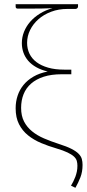

<svg xmlns="http://www.w3.org/2000/svg" viewBox="-20 -723 416 914"><path d="M351.5 -692.5Q351.5 -687 347.8 -683.8Q344 -680.5 339.5 -680.5H301Q259 -680.5 223.8 -667.2Q188.5 -654 163 -631.5Q137.5 -609 123.2 -579.8Q109 -550.5 109 -519Q109 -491 120.2 -467.5Q131.5 -444 153.8 -427.2Q176 -410.5 209 -401Q242 -391.5 285.5 -391.5H319.5V-369.5H273.5Q224.5 -369.5 188.2 -357.8Q152 -346 128 -325Q104 -304 92.2 -274.5Q80.5 -245 80.5 -209.5Q80.5 -171.5 94.5 -144.5Q108.5 -117.5 132.8 -97.8Q157 -78 189.8 -64Q222.5 -50 259.5 -38Q297.5 -26 320 -14.5Q342.5 -3 354.2 9Q366 21 369.5 34Q373 47 373 62Q373 95 362.8 121.2Q352.5 147.5 339 171L318 161Q323.5 151.5 329 140.8Q334.5 130 338.8 118.5Q343 107 345.8 94Q348.5 81 348.5 66Q348.5 53.5 345.5 42.8Q342.5 32 332 22.2Q321.5 12.5 301.8 3Q282 -6.5 248.5 -16.5Q210.5 -27.5 175.5 -42.2Q140.5 -57 113.5 -78.8Q86.5 -100.5 70.5 -131.8Q54.5 -163 54.5 -208Q54.5 -239 63.8 -267.2Q73 -295.5 91.8 -318.5Q110.5 -341.5 139.2 -358.2Q168 -375 207 -382.5Q176 -390 152.8 -403Q129.5 -416 114.2 -433.8Q99 -451.5 91.5 -472.8Q84 -494 84 -518Q84 -546 94.5 -572Q105 -598 124 -619.8Q143 -641.5 170 -658.2Q197 -675 230 -684Q206 -683 180 -682.5Q154 -682 119 -682H64.5Q54.5 -682 54.5 -691.5V-703H351.5Z"/></svg>

Font: Lato Thin
Style: Regular
Weight: 200
Designer: Lukasz Dziedzic
Foundry: tyPoland Lukasz Dziedzic
Version: Version 2.007; 2014-02-27